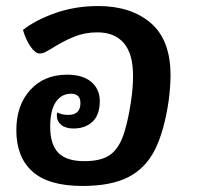

<svg xmlns="http://www.w3.org/2000/svg" viewBox="-20 -606 662 635"><path d="M34 -175Q34 -258 80 -308.5Q126 -359 202 -359Q254 -359 282 -335Q310 -311 310 -272Q310 -226 286 -203.5Q262 -181 223 -181Q197 -181 182.5 -193Q168 -205 168 -223Q168 -230 169 -234Q185 -226 206 -226Q246 -226 246 -265Q246 -296 215 -296Q183 -296 164.5 -268.5Q146 -241 146 -187Q146 -128 173 -100.5Q200 -73 259 -73Q309 -73 338 -90Q367 -107 384 -148.5Q401 -190 413 -269Q420 -314 420 -356Q420 -428 389.5 -463.5Q359 -499 302 -499Q261 -499 225 -484.5Q189 -470 150 -445Q146 -443 138.5 -438.5Q131 -434 124.5 -431.5Q118 -429 111 -429Q97 -429 81 -452Q65 -475 56 -507Q96 -539 162 -562.5Q228 -586 305 -586Q413 -586 478.5 -530Q544 -474 544 -357Q544 -321 538 -274Q523 -171 492 -110Q461 -49 404 -20Q347 9 253 9Q140 9 87 -39Q34 -87 34 -175Z"/></svg>

Font: Krub SemiBold
Style: Italic
Weight: 600
Italic angle: -8°
Designer: Ekaluck Peanpanawate
Foundry: Cadson Demak Co.,Ltd.
Version: Version 1.000; ttfautohint (v1.6)